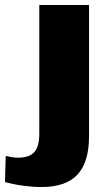

<svg xmlns="http://www.w3.org/2000/svg" viewBox="-96 -560 440 772"><path d="M71 192Q36 192 -1.5 187Q-39 182 -76 172L-73 67Q-60 70 -48 72Q-36 74 -24 74Q22 74 42 51.5Q62 29 62 -22V-540H262V-12Q262 92 215.5 142Q169 192 71 192Z"/></svg>

Font: Pathway Extreme 28pt ExtraBold
Style: Regular
Weight: 800
Designer: Eduardo Rodriguez Tunni
Foundry: Eduardo Rodriguez Tunni
Version: Version 1.001;gftools[0.9.26]